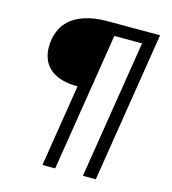

<svg xmlns="http://www.w3.org/2000/svg" viewBox="-127 -808 975 1091"><g transform="rotate(15 361.0 -262.5)"><path d="M224 180 301 -303Q223 -303 171.5 -329Q120 -355 99 -405.5Q78 -456 90 -527Q102 -587 138 -626Q174 -665 232.5 -685Q291 -705 370 -705H679L538 180H462L592 -634H429L299 180Z"/></g></svg>

Font: Nunito Sans 10pt Expanded
Style: Italic
Weight: 400
Width: 7
Italic angle: -9°
Designer: Vernon Adams
Foundry: Vernon Adams
Version: Version 3.101;gftools[0.9.27]